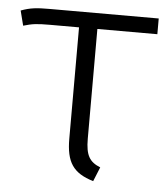

<svg xmlns="http://www.w3.org/2000/svg" viewBox="-46 -607 575 657"><g transform="rotate(5 241.5 -278.0)"><path d="M473 -511V-565H98C55 -565 32 -563 0 -551L13 -500C44 -509 58 -511 105 -511H204V-129C204 -48 228 -12 298 9L318 -40C281 -55 267 -76 267 -134V-511Z"/></g></svg>

Font: Glow Sans SC Normal
Style: Regular
Weight: 400
Designer: Ryoko NISHIZUKA (kana, bopomofo & ideographs); Paul D. Hunt (Latin, Greek & Cyrillic); Sandoll Communications, Soo-young
Version: Version 0.93